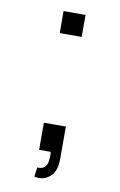

<svg xmlns="http://www.w3.org/2000/svg" viewBox="-77 -585 460 736"><g transform="rotate(10 153.0 -217.0)"><path d="M110 104.5 114.5 68Q117 68 120 68Q135.5 68 144 59.2Q152.5 50.5 154.2 37.2Q156 24 156 12Q156 6 155.5 0H110V-105.5H195.5V20Q195.5 66 175 86.2Q154.5 106.5 128 106.5Q119.5 106.5 110 104.5ZM110 -454.5V-540H195.5V-454.5Z"/></g></svg>

Font: Cns Manrope
Style: Regular
Weight: 400
Designer: Mikhail Sharanda
Foundry: Mikhail Sharanda
Version: Version 4.504